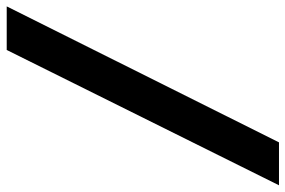

<svg xmlns="http://www.w3.org/2000/svg" viewBox="-204 -624 871 586"><g transform="rotate(90 232.0 -331.5)"><path d="M374 -747H505L92 84H-41Z"/></g></svg>

Font: Oak Sans
Style: Bold Italic
Weight: 700
Italic angle: -9.5°
Foundry: Erik Kennedy, Walven
Version: Version 1.000